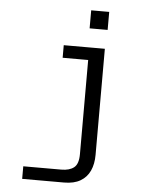

<svg xmlns="http://www.w3.org/2000/svg" viewBox="-61 -793 771 1019"><g transform="rotate(5 325.0 -283.5)"><path d="M473 -548V17Q473 66 456.5 102Q440 138 406 158Q372 178 319 178H96V111H299Q342 111 366 92Q390 73 390 21V-548ZM254 -481V-548H432V-481ZM383 -649V-745H479V-649Z"/></g></svg>

Font: Azeret Mono Light
Style: Regular
Weight: 300
Designer: Martin Vácha
Foundry: Displaay
Version: Version 1.002